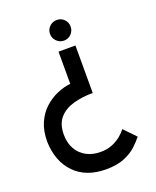

<svg xmlns="http://www.w3.org/2000/svg" viewBox="-136 -792 717 885"><g transform="rotate(-20 222.5 -349.5)"><path d="M292 -572V-339Q239 -339 195.5 -326.5Q152 -314 126.5 -284.5Q101 -255 101 -204Q101 -163 118 -133Q135 -103 165 -87Q195 -71 234 -71Q267 -71 292 -81.5Q317 -92 335 -107Q353 -122 363 -136L418 -79Q403 -60 380 -38.5Q357 -17 320.5 -2Q284 13 231 13Q133 13 77 -44.5Q21 -102 18 -199Q18 -253 35.5 -292Q53 -331 82 -357Q111 -383 144.5 -397Q178 -411 209 -414V-572ZM251 -712Q272 -712 286.5 -697.5Q301 -683 301 -662Q301 -641 286.5 -626Q272 -611 251 -611Q230 -611 215 -626Q200 -641 200 -662Q200 -683 215 -697.5Q230 -712 251 -712Z"/></g></svg>

Font: Stick No Bills Medium
Style: Regular
Weight: 500
Version: Version 2.000